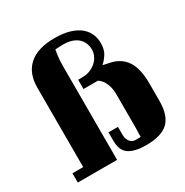

<svg xmlns="http://www.w3.org/2000/svg" viewBox="-154 -778 883 914"><g transform="rotate(-30 288.0 -321.0)"><path d="M267 -651Q315 -651 349.5 -640.5Q384 -630 405.5 -612Q427 -594 437 -570.5Q447 -547 447 -522Q447 -486 433.5 -464Q420 -442 401 -425L439 -417Q495 -405 523 -362Q551 -319 551 -240V-143Q551 -63 513.5 -27Q476 9 391 9Q331 9 298.5 -12Q266 -33 266 -87V-134H318V-91Q318 -68 329.5 -53Q341 -38 360 -38H380Q384 -38 388 -39V-57Q388 -65 388.5 -73Q389 -81 389 -87V-268Q389 -300 382 -320.5Q375 -341 367 -352Q357 -365 345 -372H266V-423H288Q313 -423 332.5 -431Q352 -439 366 -452Q380 -465 387.5 -481.5Q395 -498 395 -515Q395 -532 389 -548Q383 -564 370.5 -576.5Q358 -589 337.5 -596.5Q317 -604 289 -604Q278 -604 270 -603.5Q262 -603 256 -603Q249 -602 244 -602Q242 -590 240 -576Q238 -564 237 -548Q236 -532 236 -514V0H20V-51H79V-488Q79 -567 127 -609Q175 -651 267 -651Z"/></g></svg>

Font: Bigshot One
Style: Regular
Weight: 400
Designer: Gesine Todt
Foundry: Gesine Todt
Version: Version 1.001